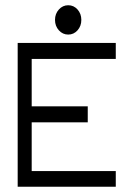

<svg xmlns="http://www.w3.org/2000/svg" viewBox="-20 -762 526 733"><path d="M47.5 -598H422V-537H101V-356H315V-295H101V-109H422V-49H47.5ZM204.8 -646.2Q190 -662.5 190 -686Q190 -709.5 204.8 -725.8Q219.5 -742 240.5 -742Q261.5 -742 276 -725.8Q290.5 -709.5 290.5 -686Q290.5 -662.5 276 -646.2Q261.5 -630 240.5 -630Q219.5 -630 204.8 -646.2Z"/></svg>

Font: 3270 Nerd Font Mono SemCond
Style: Regular
Weight: 400
Monospace: yes
Version: Version 3.0.1;Nerd Fonts 3.1.1